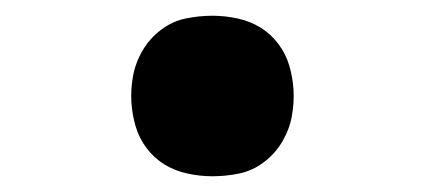

<svg xmlns="http://www.w3.org/2000/svg" viewBox="-20 -462 540 244"><path d="M250 -238Q234 -238 218 -241.5Q202 -245 189 -253Q176 -261 166.5 -273.5Q157 -286 152.5 -301Q148 -316 147 -332Q146 -348 149 -365Q152 -382 161 -397.5Q170 -413 184.5 -424Q199 -435 216 -438.5Q233 -442 250 -442Q266 -442 282 -438.5Q298 -435 311 -427Q324 -419 333.5 -406.5Q343 -394 347.5 -379Q352 -364 353 -348Q354 -332 351 -315Q348 -298 339 -282.5Q330 -267 315.5 -256Q301 -245 284 -241.5Q267 -238 250 -238Z"/></svg>

Font: Iosevka Curly Slab Extrabold
Style: Italic
Weight: 800
Italic angle: -9°
Monospace: yes
Designer: Belleve Invis
Foundry: Belleve Invis
Version: Version 22.1.2; ttfautohint (v1.8.4)